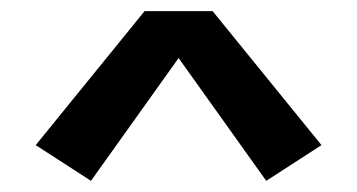

<svg xmlns="http://www.w3.org/2000/svg" viewBox="-20 -761 640 344"><path d="M143 -437 44 -501 239 -741H361L556 -501L457 -437L300 -657Z"/></svg>

Font: R Plex Mono
Style: Bold
Weight: 700
Monospace: yes
Designer: Belleve Invis
Foundry: Belleve Invis
Version: Version 31.8.0